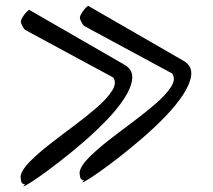

<svg xmlns="http://www.w3.org/2000/svg" viewBox="-20 -767 735 661"><path d="M50.8 -160.2Q54.7 -182.6 83.5 -211.4Q112.3 -240.2 151.9 -271Q191.4 -301.8 235.4 -334.5Q279.3 -367.2 313.5 -397Q347.7 -426.8 365.2 -453.6Q382.8 -480.5 370.1 -500L66.4 -664.1Q62.5 -667 57.1 -677.2Q51.8 -687.5 51.8 -692.4Q51.8 -696.3 54.7 -702.1Q57.6 -708 62 -714.4Q66.4 -720.7 71.3 -725.6Q76.2 -730.5 80.1 -733.4L412.1 -542Q438.5 -524.4 435.1 -494.6Q431.6 -464.8 408.2 -428.7Q384.8 -392.6 347.2 -353.5Q309.6 -314.5 267.1 -277.8Q224.6 -241.2 183.6 -209.5Q142.6 -177.7 112.3 -156.7Q82 -135.7 67.9 -128.4Q53.7 -121.1 66.4 -132.8Q54.7 -132.8 52.7 -143.6Q50.8 -154.3 50.8 -160.2ZM253.9 -173.8Q257.8 -196.3 286.6 -225.1Q315.4 -253.9 355 -284.7Q394.5 -315.4 438.5 -348.1Q482.4 -380.9 516.6 -410.6Q550.8 -440.4 568.4 -467.3Q585.9 -494.1 573.2 -513.7L269.5 -677.7Q265.6 -680.7 260.3 -690.9Q254.9 -701.2 254.9 -706.1Q254.9 -710 257.8 -715.8Q260.7 -721.7 265.1 -728Q269.5 -734.4 274.4 -739.3Q279.3 -744.1 283.2 -747.1L615.2 -555.7Q641.6 -538.1 638.2 -508.3Q634.8 -478.5 611.3 -442.4Q587.9 -406.2 550.3 -367.2Q512.7 -328.1 470.2 -291.5Q427.7 -254.9 386.7 -223.1Q345.7 -191.4 315.4 -170.4Q285.2 -149.4 271 -142.1Q256.8 -134.8 269.5 -146.5Q257.8 -146.5 255.9 -157.2Q253.9 -168 253.9 -173.8Z"/></svg>

Font: Shadows Into Light Two
Style: Regular
Weight: 400
Designer: Kimberly Geswein
Foundry: Kimberly Geswein
Version: Version 1.003 2012